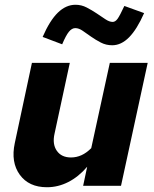

<svg xmlns="http://www.w3.org/2000/svg" viewBox="-20 -780 646 806"><path d="M273 -516 209 -219Q199 -175 218.5 -147Q238 -119 278 -119Q301 -119 322 -128.5Q343 -138 363 -158L441 -516H600L488 0H329L346 -80Q310 -38 267 -16Q224 6 177 6Q101 6 63 -46.5Q25 -99 42 -179L114 -516ZM241 -594 159 -625Q189 -694 223 -727Q257 -760 297 -760Q322 -760 344 -748.5Q366 -737 385.5 -724Q405 -711 422 -699.5Q439 -688 453 -688Q464 -688 473.5 -701Q483 -714 502 -755L585 -725Q555 -657 522 -623.5Q489 -590 451 -590Q425 -590 403 -601.5Q381 -613 362.5 -626Q344 -639 327.5 -650.5Q311 -662 296 -662Q282 -662 269.5 -647Q257 -632 241 -594Z"/></svg>

Font: Red Hat Text
Style: Bold Italic
Weight: 700
Italic angle: -12°
Designer: Pentagram / MCKL
Foundry: Pentagram / MCKL
Version: Version 1.003; Red Hat Text Bold Italic